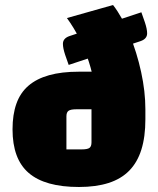

<svg xmlns="http://www.w3.org/2000/svg" viewBox="-20 -731 632 766"><path d="M295 15Q227 15 177 1Q127 -13 94.5 -41Q62 -69 46 -112.5Q30 -156 30 -215Q30 -274 45.5 -317.5Q61 -361 93.5 -389Q126 -417 176 -431Q226 -445 295 -445H438L560 -295V-255Q560 -185 544 -134Q528 -83 495.5 -50Q463 -17 413 -1Q363 15 295 15ZM245 -135H306Q329 -135 337 -141Q345 -147 345 -163V-295H284Q262 -295 253.5 -289Q245 -283 245 -267ZM365 -295Q365 -390 334 -486Q303 -582 247 -659L431 -711Q468 -663 497 -592.5Q526 -522 543 -444Q560 -366 560 -295ZM254 -472 240 -512Q231 -539 231 -556Q231 -578 257 -587L544 -682L558 -642Q567 -615 567 -598Q567 -576 541 -567Z"/></svg>

Font: Changa ExtraLight ExtraBold
Style: Regular
Weight: 800
Version: Version 3.002; ttfautohint (v1.8.2)